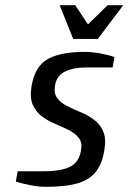

<svg xmlns="http://www.w3.org/2000/svg" viewBox="-20 -710 495 740"><path d="M158 10Q128 10 95.5 3.5Q63 -3 41 -10L48 -50H148Q216 -50 250.5 -67.5Q285 -85 292 -130Q298 -160 284 -178Q270 -196 245.5 -208.5Q221 -221 193 -232.5Q165 -244 141.5 -261.5Q118 -279 106 -307Q94 -335 102 -380Q115 -455 164.5 -482.5Q214 -510 304 -510Q334 -510 367 -504Q400 -498 421 -490L414 -450H314Q262 -450 230 -434Q198 -418 192 -380Q187 -350 200.5 -332Q214 -314 238.5 -301.5Q263 -289 291 -277.5Q319 -266 342.5 -248.5Q366 -231 378 -203Q390 -175 382 -130Q373 -75 346.5 -44.5Q320 -14 274 -2Q228 10 158 10ZM262 -560 210 -690H270L319 -616L395 -690H455L357 -560Z"/></svg>

Font: Cuprum
Style: Italic
Weight: 400
Italic angle: -10°
Designer: Jovanny Lemonad
Foundry: Jovanny Lemonad
Version: Version 3.000